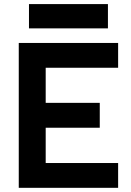

<svg xmlns="http://www.w3.org/2000/svg" viewBox="-20 -899 626 919"><path d="M69.8 0V-693.4H545.4V-574.7H198.7V-406.7H457.5V-287.6H198.7V-118.7H545.4V0ZM118.7 -763.2V-879.4H496.6V-763.2Z"/></svg>

Font: Cascadia Mono PL
Style: Bold
Weight: 700
Monospace: yes
Designer: Aaron Bell
Foundry: Saja Typeworks
Version: Version 2404.023; ttfautohint (v1.8.4)